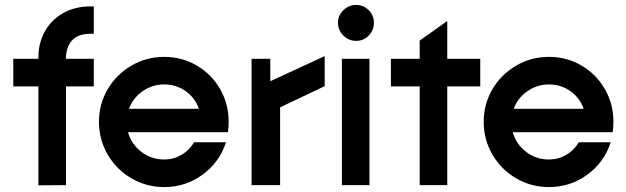

<svg xmlns="http://www.w3.org/2000/svg" viewBox="-20 -752 2545 780"><path d="M349 -726H361V-615H349Q297 -615 272.5 -587.5Q248 -560 248 -515V-513H361V-401H248V0L136 1V-401H34V-513H136V-519Q136 -577 162 -624Q188 -671 236 -698.5Q284 -726 349 -726Z M382 -257Q382 -329 417.5 -389.5Q453 -450 514 -485.5Q575 -521 647 -521Q719 -521 779 -486Q839 -451 874 -390.5Q909 -330 909 -257Q909 -236 906 -215H500Q514 -166 554.5 -135Q595 -104 647 -104Q685 -104 717.5 -123Q750 -142 768 -174H898Q872 -93 803 -42.5Q734 8 647 8Q575 8 514 -27.5Q453 -63 417.5 -124Q382 -185 382 -257ZM788 -310Q773 -354 734.5 -381.5Q696 -409 647 -409Q599 -409 559.5 -381.5Q520 -354 504 -310Z M1002 -513H1078V-422L1299 -524V-402L1118 -316V0H1002Z M1481 -513V0H1369V-513ZM1353 -660Q1353 -689 1375 -710.5Q1397 -732 1427 -732Q1457 -732 1478 -710.5Q1499 -689 1499 -660Q1499 -629 1478 -607.5Q1457 -586 1427 -586Q1397 -586 1375 -607.5Q1353 -629 1353 -660Z M1685 -401H1568V-513H1685V-587L1796 -666L1797 -665V-513H1931V-401H1797V0H1685Z M1945 -257Q1945 -329 1980.5 -389.5Q2016 -450 2077 -485.5Q2138 -521 2210 -521Q2282 -521 2342 -486Q2402 -451 2437 -390.5Q2472 -330 2472 -257Q2472 -236 2469 -215H2063Q2077 -166 2117.5 -135Q2158 -104 2210 -104Q2248 -104 2280.5 -123Q2313 -142 2331 -174H2461Q2435 -93 2366 -42.5Q2297 8 2210 8Q2138 8 2077 -27.5Q2016 -63 1980.5 -124Q1945 -185 1945 -257ZM2351 -310Q2336 -354 2297.5 -381.5Q2259 -409 2210 -409Q2162 -409 2122.5 -381.5Q2083 -354 2067 -310Z"/></svg>

Font: Lineal Medium
Style: Regular
Weight: 600
Designer: Created by Frank Adebiaye with contributions from Anton Moglia & Ariel Martín Pérez
Created by Frank ADEBIAYE with FontF
Foundry: Velvetyne Type Foundry
Version: Version 2.000